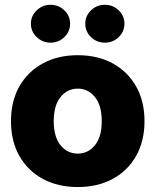

<svg xmlns="http://www.w3.org/2000/svg" viewBox="-20 -753 636 785"><path d="M297.9 11.7Q216.8 11.7 155.3 -21.5Q93.8 -54.7 59.3 -115.2Q24.9 -175.8 24.9 -257.8Q24.9 -339.4 59.3 -399.9Q93.8 -460.4 155.3 -493.9Q216.8 -527.3 297.9 -527.3Q379.4 -527.3 440.7 -493.9Q502 -460.4 536.4 -399.9Q570.8 -339.4 570.8 -257.8Q570.8 -175.8 536.4 -115.2Q502 -54.7 440.7 -21.5Q379.4 11.7 297.9 11.7ZM297.9 -125Q340.3 -125 368.2 -159.2Q396 -193.4 396 -257.8Q396 -321.8 368.2 -356.2Q340.3 -390.6 297.9 -390.6Q255.4 -390.6 227.5 -356.2Q199.7 -321.8 199.7 -257.8Q199.7 -193.4 227.5 -159.2Q255.4 -125 297.9 -125ZM186.5 -578.6Q153.8 -578.6 130.1 -601.3Q106.4 -624 106.4 -656.2Q106.4 -688 130.1 -710.7Q153.8 -733.4 186.5 -733.4Q219.7 -733.4 243.2 -710.7Q266.6 -688 266.6 -656.2Q266.6 -624 243.2 -601.3Q219.7 -578.6 186.5 -578.6ZM408.7 -578.6Q375.5 -578.6 352.1 -601.3Q328.6 -624 328.6 -656.2Q328.6 -688 352.1 -710.7Q375.5 -733.4 408.7 -733.4Q441.9 -733.4 465.3 -710.7Q488.8 -688 488.8 -656.2Q488.8 -624 465.3 -601.3Q441.9 -578.6 408.7 -578.6Z"/></svg>

Font: Inter Display Extra Bold
Style: Regular
Weight: 800
Designer: Rasmus Andersson
Foundry: rsms
Version: Version 4.000;git-4fc901f